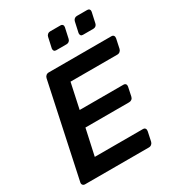

<svg xmlns="http://www.w3.org/2000/svg" viewBox="-212 -1040 1072 1168"><g transform="rotate(-30 324.0 -456.0)"><path d="M40 0Q29 0 23.5 -7Q18 -14 20 -24L159 -675Q161 -686 169 -693Q177 -700 188 -700H628Q639 -700 644 -693Q649 -686 647 -675L633 -609Q631 -599 623 -592Q615 -585 604 -585H275L237 -408H544Q555 -408 560 -401.5Q565 -395 563 -384L550 -322Q548 -311 540 -304.5Q532 -298 521 -298H214L174 -115H512Q523 -115 528 -108Q533 -101 531 -90L517 -24Q515 -14 507 -7Q499 0 488 0ZM483 -794Q473 -794 468.5 -800Q464 -806 465 -816L481 -889Q483 -899 490.5 -905.5Q498 -912 508 -912H581Q591 -912 596 -905.5Q601 -899 599 -889L583 -816Q581 -806 573.5 -800Q566 -794 556 -794ZM295 -794Q285 -794 280.5 -800Q276 -806 277 -816L293 -889Q295 -899 302.5 -905.5Q310 -912 320 -912H393Q403 -912 408 -905.5Q413 -899 411 -889L395 -816Q393 -806 385.5 -800Q378 -794 368 -794Z"/></g></svg>

Font: Rubik Light Medium
Style: Italic
Weight: 500
Italic angle: -12°
Version: Version 2.104